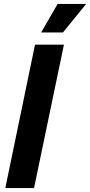

<svg xmlns="http://www.w3.org/2000/svg" viewBox="-20 -956 458 976"><path d="M7 0 158 -729H305L153 0ZM189 -791 273 -936H418L300 -791Z"/></svg>

Font: Mona Sans ExtraLight
Style: Bold Italic
Weight: 700
Italic angle: -11.6951°
Version: Version 2.000